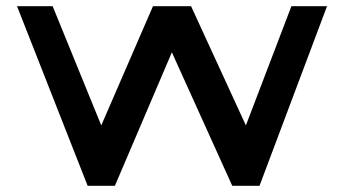

<svg xmlns="http://www.w3.org/2000/svg" viewBox="-20 -600 1100 620"><path d="M921 -580H1036L818 0H730L535 -431L351 0L349 -1L350 0H263L35 -580H150L307 -195L474 -580H597L774 -195Z"/></svg>

Font: Orbitron
Style: Regular
Weight: 500
Designer: Matt McInerney
Foundry: Matt McInerney
Version: 1.000